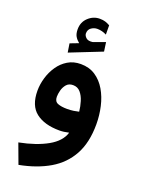

<svg xmlns="http://www.w3.org/2000/svg" viewBox="-173 -754 809 1095"><g transform="rotate(20 232.0 -206.0)"><path d="M172.4 -505.4Q155.8 -519 146.5 -534.9Q137.2 -550.8 137.2 -577.6Q137.2 -621.1 167.2 -648.9Q197.3 -676.8 235.8 -676.8Q255.9 -676.8 269.8 -672.4Q283.7 -668 298.3 -659.7L298.8 -603.5Q271 -617.7 242.7 -617.7Q223.1 -617.7 206.3 -606Q189.5 -594.2 189.5 -571.3Q189.9 -557.6 202.6 -545.9Q215.3 -534.2 241.2 -537.6Q242.2 -537.6 245.1 -538.6L314.5 -564L322.3 -508.8L129.4 -432.6L121.1 -485.8ZM422.9 -103.5Q422.9 6.8 382.1 81.5Q341.3 156.2 265.4 200.7Q189.5 245.1 84.5 265.1L40 145Q142.1 125 209.5 87.2Q276.9 49.3 293.5 -6.3Q262.7 1 236.8 1Q145.5 1 93.5 -39.3Q41.5 -79.6 41.5 -169.9Q41.5 -208.5 53.2 -248.5Q64.9 -288.6 87.9 -322.3Q110.8 -356 144.8 -376.5Q178.7 -397 223.1 -397Q274.4 -397 312 -372.1Q349.6 -347.2 374.3 -305.2Q398.9 -263.2 410.9 -210.9Q422.9 -158.7 422.9 -103.5ZM235.8 -129.4Q256.3 -129.4 274.7 -132.1Q293 -134.8 306.2 -138.2Q303.2 -168.5 293.9 -198.7Q284.7 -229 267.3 -249Q250 -269 222.2 -269Q196.8 -269 182.6 -252.4Q168.5 -235.8 162.8 -213.9Q157.2 -191.9 157.2 -174.8Q157.2 -146.5 179 -137.9Q200.7 -129.4 235.8 -129.4Z"/></g></svg>

Font: Vazirmatn RD UI
Style: Bold
Weight: 700
Designer: Saber Rastikerdar
Foundry: Saber Rastikerdar
Version: Version 33.003